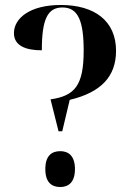

<svg xmlns="http://www.w3.org/2000/svg" viewBox="-20 -744 537 771"><path d="M183 -345 215 -217H230L260 -343C386 -373 446 -437 446 -540C446 -660 360 -724 224 -724C99 -724 36 -670 36 -611C36 -561 82 -542 148 -542C148 -667 171 -714 231 -714C294 -714 316 -659 316 -541C316 -400 280 -359 183 -345ZM222 7C255 7 281 -12 281 -65C281 -118 255 -137 222 -137C187 -137 162 -118 162 -65C162 -12 187 7 222 7Z"/></svg>

Font: Noto Serif Display SemiCondensed SemiBold
Style: Regular
Weight: 600
Width: 4
Designer: Monotype Design Team
Foundry: Monotype Imaging Inc.
Version: Version 2.009